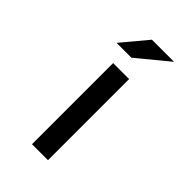

<svg xmlns="http://www.w3.org/2000/svg" viewBox="-244 -877 987 987"><g transform="rotate(45 250.0 -383.0)"><path d="M248 -791H408.7L238.8 -650.9H130.9ZM191.9 -564.9H308.1V24.9H191.9Z"/></g></svg>

Font: BIZ UDGothic
Style: Bold
Weight: 700
Monospace: yes
Designer: TypeBank Co., Ltd.
Foundry: Morisawa Inc.
Version: Version 1.05